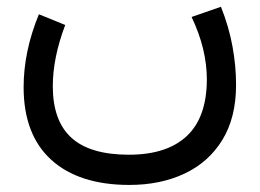

<svg xmlns="http://www.w3.org/2000/svg" viewBox="-20 -312 747 552"><path d="M530.8 -263.2 615.2 -292.5Q638.2 -234.9 648.4 -178.5Q658.7 -122.1 658.7 -68.4Q658.7 25.9 619.4 90.1Q580.1 154.3 510.7 187Q441.4 219.7 352.1 219.7Q207 219.7 127.4 147.5Q47.9 75.2 47.9 -61.5Q47.9 -164.1 91.8 -271L167.5 -240.2Q131.8 -146 131.8 -64Q131.8 35.2 185.3 84Q238.8 132.8 350.6 132.8Q459.5 132.8 516.8 79.3Q574.2 25.9 574.7 -83Q574.7 -171.4 530.8 -263.2Z"/></svg>

Font: Vazir FD-WOL-UI
Style: Regular-FD-WOL-UI
Weight: 400
Designer: Saber Rastikerdar
Foundry: Saber Rastikerdar
Version: Version 30.1.0